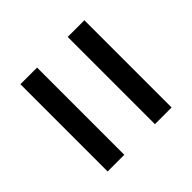

<svg xmlns="http://www.w3.org/2000/svg" viewBox="-59 -664 660 660"><g transform="rotate(45 271.0 -334.5)"><path d="M59 -409H483V-490H59ZM59 -179H483V-260H59Z"/></g></svg>

Font: Outfit
Style: Regular
Weight: 400
Designer: Rodrigo Fuenzalida
Foundry: fragTYPE
Version: Version 1.100;gftools[0.9.27]